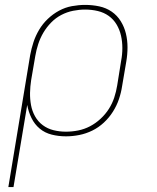

<svg xmlns="http://www.w3.org/2000/svg" viewBox="-20 -548 640 783"><path d="M14 215 103 -323Q108 -350 116.5 -376Q125 -402 139.5 -426.5Q154 -451 175 -471Q196 -491 221 -504.5Q246 -518 273.5 -523Q301 -528 327 -528Q357 -528 385 -522Q413 -516 435.5 -500.5Q458 -485 472.5 -461.5Q487 -438 493.5 -411Q500 -384 500 -355Q500 -326 495 -297L478 -197Q474 -170 465 -143.5Q456 -117 440.5 -92.5Q425 -68 403.5 -48Q382 -28 356.5 -15.5Q331 -3 303.5 2.5Q276 8 249 8Q219 8 191 1Q163 -6 142 -23.5Q121 -41 108.5 -66.5Q96 -92 91 -120L35 215ZM249 -11Q274 -11 299 -16Q324 -21 347 -33Q370 -45 390 -63.5Q410 -82 424 -104Q438 -126 446 -150.5Q454 -175 458 -200L474 -300Q479 -326 479 -352Q479 -378 473.5 -402.5Q468 -427 455.5 -448Q443 -469 423.5 -483Q404 -497 379 -503Q354 -509 327 -509Q303 -509 278 -504Q253 -499 230 -487Q207 -475 188.5 -456Q170 -437 157 -415Q144 -393 136 -368.5Q128 -344 124 -320L107 -221Q103 -195 102.5 -169.5Q102 -144 106.5 -119.5Q111 -95 123 -73.5Q135 -52 154.5 -37.5Q174 -23 198.5 -17Q223 -11 249 -11Z"/></svg>

Font: Iosevka Etoile Thin
Style: Italic
Weight: 100
Italic angle: -9°
Designer: Belleve Invis
Foundry: Belleve Invis
Version: Version 22.1.2; ttfautohint (v1.8.4)